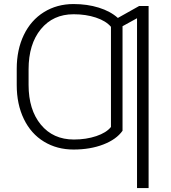

<svg xmlns="http://www.w3.org/2000/svg" viewBox="-20 -741 857 964"><path d="M726.1 203.1H668V-649.4L595.2 -609.4V-84.5Q564.5 -41 498.8 -15.6Q433.1 9.8 349.1 9.8Q266.1 9.8 200.9 -29.8Q135.7 -69.3 99.9 -143.3Q64 -217.3 64 -314V-395.5Q64 -491.2 99.6 -565.4Q135.3 -639.6 200.7 -680.2Q266.1 -720.7 349.1 -720.7Q418 -720.7 476.1 -702.6Q534.2 -684.6 571.8 -650.9L678.7 -710.9H726.1ZM537.1 -606.4Q511.7 -636.2 461.4 -652.8Q411.1 -669.4 351.1 -669.4H349.1Q246.6 -669.4 185.1 -594.5Q123.5 -519.5 123.5 -392.6V-314.9Q123.5 -189.9 185.1 -115.2Q246.6 -40.5 351.1 -40.5Q412.6 -40.5 463.4 -57.6Q514.2 -74.7 537.1 -103.5Z"/></svg>

Font: Roboto Light
Style: Regular
Weight: 300
Designer: Google
Version: Version 2.134; 2016; ttfautohint (v1.6)